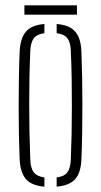

<svg xmlns="http://www.w3.org/2000/svg" viewBox="-20 -695 379 720"><path d="M53.5 -101Q52 -138 51 -186.2Q50 -234.5 50 -288.2Q50 -342 50.8 -395.8Q51.5 -449.5 53.5 -498Q55.5 -550 76.5 -575.5Q97.5 -601 146.5 -605V-570.5Q118.5 -567 106.5 -551Q94.5 -535 93.5 -501Q91.5 -456 90.5 -406.2Q89.5 -356.5 89.5 -304.8Q89.5 -253 90.5 -200.8Q91.5 -148.5 93.5 -98Q94.5 -65 106.5 -49.2Q118.5 -33.5 146.5 -29.5V5Q97.5 1 76.5 -24.2Q55.5 -49.5 53.5 -101ZM192.5 5V-29.5Q222 -33.5 233.2 -49.5Q244.5 -65.5 245.5 -96Q247.5 -142 248.5 -192Q249.5 -242 249.5 -294.5Q249.5 -347 248.8 -399.8Q248 -452.5 245.5 -504Q244.5 -536.5 232.5 -551.8Q220.5 -567 192.5 -570.5V-605Q226 -602.5 245.8 -590.2Q265.5 -578 275 -555.5Q284.5 -533 285.5 -498Q287 -455.5 288 -406.5Q289 -357.5 289 -305.8Q289 -254 288.2 -202Q287.5 -150 285.5 -101Q284.5 -67 275 -44.2Q265.5 -21.5 245.5 -9.8Q225.5 2 192.5 5ZM71.5 -675H268.5V-640H71.5Z"/></svg>

Font: Big Shoulders Stencil Text SC Thin
Style: Regular
Weight: 100
Designer: Patric King
Foundry: XO Type Co
Version: Version 2.001